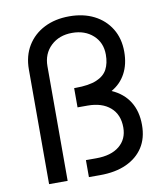

<svg xmlns="http://www.w3.org/2000/svg" viewBox="-81 -779 725 845"><g transform="rotate(-10 282.0 -356.0)"><path d="M70 0V-512Q70 -573 97.5 -618Q125 -663 173.5 -687.5Q222 -712 285 -712Q348 -712 395.5 -688Q443 -664 470 -620Q497 -576 497 -517Q497 -461 475 -420Q453 -379 412 -356Q464 -333 491 -290Q518 -247 518 -186Q518 -127 491.5 -86Q465 -45 416 -22.5Q367 0 298 0H248V-76H294Q361 -76 398 -106.5Q435 -137 435 -189Q435 -247 398 -279Q361 -311 297 -311H252V-397H258Q318 -397 352.5 -411.5Q387 -426 401 -453Q415 -480 415 -518Q415 -572 378.5 -605Q342 -638 285 -638Q227 -638 190 -603Q153 -568 153 -512V0Z"/></g></svg>

Font: Figtree
Style: Regular
Weight: 400
Designer: Erik Kennedy
Foundry: Erik Kennedy
Version: Version 2.002